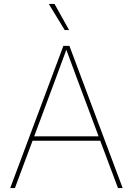

<svg xmlns="http://www.w3.org/2000/svg" viewBox="-20 -962 680 982"><path d="M32.2 0H56.2L146.5 -242.2H492.7L583.5 0H607.4L335 -727.5H304.2ZM311 -808.1H333.5L258.8 -941.9H229.5ZM154.8 -264.6 266.1 -563.5 319.3 -707.5 372.6 -563.5 484.4 -264.6Z"/></svg>

Font: Raveo Thin
Style: Regular
Weight: 100
Designer: Jakub Foglar, Rasmus Andersson (Inter)
Foundry: Jakubfoglar.com
Version: Version 1.100;Glyphs 3.2.3 (3260)